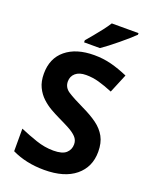

<svg xmlns="http://www.w3.org/2000/svg" viewBox="-170 -1025 892 1127"><g transform="rotate(20 275.5 -462.0)"><path d="M511 -198Q511 -103 442.5 -46.5Q374 10 248 10Q135 10 46 -33V-174Q97 -152 151.5 -133.5Q206 -115 260 -115Q316 -115 339.5 -136.5Q363 -158 363 -191Q363 -218 344.5 -237Q326 -256 295 -272.5Q264 -289 224 -308Q199 -320 170 -336.5Q141 -353 114.5 -377.5Q88 -402 71 -437Q54 -472 54 -521Q54 -617 119 -670.5Q184 -724 296 -724Q352 -724 402.5 -711Q453 -698 508 -674L459 -556Q410 -576 371 -587Q332 -598 291 -598Q248 -598 225 -578Q202 -558 202 -526Q202 -488 236 -466Q270 -444 337 -412Q392 -386 430.5 -358Q469 -330 490 -292Q511 -254 511 -198ZM495 -924Q481 -910 458 -890Q435 -870 408.5 -848Q382 -826 356.5 -806.5Q331 -787 312 -774H213V-787Q229 -806 250.5 -831.5Q272 -857 293 -884.5Q314 -912 328 -934H495Z"/></g></svg>

Font: Noto Sans Devanagari UI
Style: Bold
Weight: 700
Designer: Jelle Bosma - Monotype Design Team
Foundry: Monotype Imaging Inc.
Version: Version 2.004; ttfautohint (v1.8.4.7-5d5b)